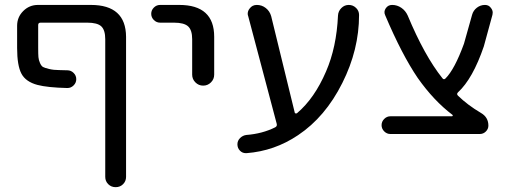

<svg xmlns="http://www.w3.org/2000/svg" viewBox="-20 -567 2075 783"><path d="M409.2 -407.2Q409.2 -444.3 393.1 -459.5Q377 -474.6 335.9 -474.6H145.5Q135.7 -474.6 135.7 -464.8V-372.1Q135.7 -345.7 136.7 -334Q137.7 -322.3 143.1 -310.1Q148.4 -297.9 155.3 -293.9Q162.1 -290 180.7 -285.6Q199.2 -281.2 221.7 -281.2Q234.4 -280.3 254.9 -280.3Q269.5 -280.3 280.3 -269.5Q291 -258.8 291 -244.1Q291 -229.5 280.3 -218.8Q269.5 -208 254.9 -208Q172.9 -210 132.8 -220.7Q85 -233.4 67.4 -266.6Q49.8 -299.8 49.8 -371.1V-461.9Q49.8 -497.1 74.7 -522Q99.6 -546.9 134.8 -546.9H350.6Q493.2 -546.9 494.1 -417V154.3Q494.1 171.9 481.9 184.1Q469.7 196.3 451.7 196.3Q433.6 196.3 421.4 184.1Q409.2 171.9 409.2 154.3Z M632.8 -474.6Q618.2 -474.6 607.4 -485.4Q596.7 -496.1 596.7 -510.7Q596.7 -525.4 607.4 -536.1Q618.2 -546.9 632.8 -546.9H710.9Q853.5 -546.9 853.5 -417V-262.7Q853.5 -244.1 840.3 -231Q827.1 -217.8 808.6 -217.8Q790 -217.8 776.9 -231Q763.7 -244.1 763.7 -262.7V-407.2Q763.7 -444.3 747.1 -459.5Q730.5 -474.6 689.5 -474.6Z M1181.6 -109.4Q1181.6 -105.5 1185.1 -104.5Q1188.5 -103.5 1191.4 -105.5Q1262.7 -166 1309.6 -275.4Q1352.5 -374 1358.4 -503.9Q1359.4 -521.5 1372.1 -534.2Q1384.8 -546.9 1402.3 -546.9Q1419.9 -546.9 1432.6 -534.2Q1444.3 -522.5 1444.3 -505.9Q1444.3 -364.3 1376 -228.5Q1306.6 -89.8 1195.3 -15.6Q1099.6 48.8 985.4 57.6Q983.4 57.6 982.4 57.6Q968.8 57.6 959 47.9Q948.2 37.1 948.2 21.5Q948.2 6.8 959 -3.9Q969.7 -14.6 984.4 -16.6Q1049.8 -21.5 1102.5 -47.9Q1111.3 -52.7 1108.4 -62.5L992.2 -501Q990.2 -505.9 990.2 -510.7Q990.2 -522.5 998 -532.2Q1008.8 -546.9 1027.3 -546.9Q1047.9 -546.9 1064 -534.2Q1080.1 -521.5 1085.9 -501Z M1823.2 -92.8Q1825.2 -92.8 1826.2 -95.2Q1827.1 -97.7 1825.2 -98.6Q1749 -156.2 1683.6 -249Q1619.1 -343.8 1550.8 -504.9Q1543.9 -519.5 1553.2 -533.2Q1562.5 -546.9 1579.1 -546.9Q1599.6 -546.9 1616.7 -535.2Q1633.8 -523.4 1642.6 -503.9Q1710.9 -339.8 1784.2 -248Q1790 -240.2 1796.9 -247.1Q1834 -284.2 1872.1 -388.7L1905.3 -506.8Q1910.2 -524.4 1924.8 -535.6Q1939.5 -546.9 1958 -546.9Q1973.6 -546.9 1982.4 -534.2Q1989.3 -525.4 1989.3 -515.6Q1989.3 -511.7 1988.3 -506.8L1953.1 -377.9Q1908.2 -246.1 1847.7 -190.4Q1840.8 -183.6 1847.7 -176.8Q1886.7 -138.7 1941.4 -106.4Q1971.7 -88.9 1971.7 -54.7Q1971.7 -41 1961.4 -30.8Q1951.2 -20.5 1936.5 -20.5H1572.3Q1557.6 -20.5 1546.9 -31.2Q1536.1 -42 1536.1 -56.6Q1536.1 -71.3 1546.9 -82Q1557.6 -92.8 1572.3 -92.8Z"/></svg>

Font: Gen Jyuu GothicX Regular
Style: Regular
Weight: 400
Designer: [Source Han Sans]
Ryoko NISHIZUKA  (kana & ideographs); Paul D. Hunt (Latin, Greek & Cyrillic); Wenlong ZHANG  (bopomofo
Version: Version 1.002.20150607